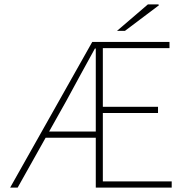

<svg xmlns="http://www.w3.org/2000/svg" viewBox="-20 -850 844 870"><path d="M26 0 398 -660H748V-632H446V-366H696V-338H446V-28H758V0H414V-630H410Q379 -573 346 -513.5Q313 -454 280 -392L60 0ZM174 -226V-254H442V-226ZM510 -710 650 -830H698L700 -826L546 -710Z"/></svg>

Font: SourceSans3VF
Style: Regular
Weight: 200
Designer: Paul D. Hunt
Foundry: Adobe
Version: Version 3.052;hotconv 1.1.0;makeotfexe 2.6.0